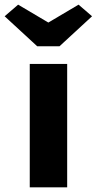

<svg xmlns="http://www.w3.org/2000/svg" viewBox="-64 -806 416 826"><path d="M64 0V-531H225V0ZM96 -607 -44 -736 14 -786 144 -709 274 -786 332 -736 192 -607Z"/></svg>

Font: Mach
Style: Bold
Weight: 700
Version: Version 1.002